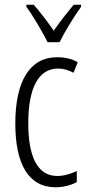

<svg xmlns="http://www.w3.org/2000/svg" viewBox="-20 -785 370 815"><path d="M182 -606H233C256 -653 294 -714 324 -756V-765H293C259 -724 238 -697 208 -655C181 -694 148 -737 123 -765H92V-756C121 -717 158 -653 182 -606ZM217 10C245 10 281 2 306 -12V-59C278 -46 250 -38 223 -38C138 -38 100 -122 100 -262C100 -416 146 -494 226 -494C248 -494 271 -488 292 -476L310 -521C285 -535 257 -542 222 -542C107 -542 45 -441 45 -261C45 -88 101 10 217 10Z"/></svg>

Font: Noto Sans Gujarati ExtraCondensed Light
Style: Regular
Weight: 300
Width: 2
Designer: Jelle Bosma - Monotype Design Team, Universal Thirst
Foundry: Monotype Imaging Inc.
Version: Version 2.106